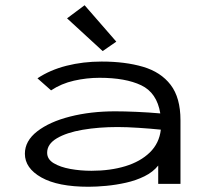

<svg xmlns="http://www.w3.org/2000/svg" viewBox="-20 -702 790 733"><path d="M318 11Q201 11 138 -24.5Q75 -60 75 -115Q75 -164 122 -200.5Q169 -237 247.5 -257Q326 -277 420 -277Q455 -277 501 -275Q547 -273 592 -269Q579 -348 519 -376.5Q459 -405 360 -405Q311 -405 262.5 -394Q214 -383 175 -357L123 -403Q171 -435 234 -451Q297 -467 368 -467Q458 -467 526 -447Q594 -427 631.5 -378Q669 -329 669 -243V0H584V-70Q564 -45 531.5 -29Q499 -13 461 -4.5Q423 4 385.5 7.5Q348 11 318 11ZM160 -119Q160 -94 185 -79Q210 -64 248.5 -57Q287 -50 329 -50Q401 -50 458.5 -67.5Q516 -85 552 -120Q588 -155 594 -207Q555 -211 509 -214Q463 -217 429 -217Q357 -217 295.5 -206.5Q234 -196 197 -174Q160 -152 160 -119ZM372 -507 236 -632 303 -682 424 -543Z"/></svg>

Font: Inconsolata ExtraExpanded Thin
Style: Regular
Weight: 100
Width: 8
Monospace: yes
Designer: Raph Levien, Cyreal, Brenton Simpson
Foundry: Raph Levien, Cyreal, Google
Version: Version 3.100; ttfautohint (v1.8.4.7-5d5b)